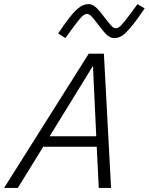

<svg xmlns="http://www.w3.org/2000/svg" viewBox="-40 -917 726 937"><path d="M118 -201 151 -252H452L467 -201ZM47 0H-20L393 -655H433V-627L184 -222ZM502 0H442L431 -224L412 -631L422 -655H467ZM666 -876Q635 -830 612.5 -801.5Q590 -773 574 -757.5Q558 -742 544.5 -736.5Q531 -731 518 -731Q500 -731 484 -744.5Q468 -758 436 -801Q412 -833 402.5 -841Q393 -849 384 -849Q376 -849 366 -841.5Q356 -834 336.5 -809Q317 -784 279 -731L244 -754Q275 -800 297 -828.5Q319 -857 335.5 -871.5Q352 -886 365.5 -891.5Q379 -897 392 -897Q409 -897 425.5 -883.5Q442 -870 474 -827Q498 -796 507 -787.5Q516 -779 525 -779Q534 -779 543.5 -786.5Q553 -794 573 -819Q593 -844 631 -897Z"/></svg>

Font: Intel One Mono Light
Style: Italic
Weight: 300
Italic angle: -16°
Monospace: yes
Designer: Fred Shallcrass
Foundry: Frere-Jones Type LLC
Version: Version 1.004